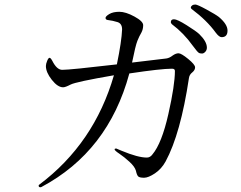

<svg xmlns="http://www.w3.org/2000/svg" viewBox="-20 -791 1040 827"><path d="M146.5 8.8Q146.5 5.9 148.4 4.9Q385.7 -172.9 470.7 -466.8Q306.6 -438.5 284.2 -426.8Q261.7 -415 252 -415Q228.5 -415 203.1 -447.3Q177.7 -479.5 177.7 -506.8Q177.7 -515.6 183.1 -528.8Q188.5 -542 193.4 -542Q198.2 -542 205.1 -529.3Q224.6 -490.2 248 -490.2Q282.2 -490.2 483.4 -513.7Q503.9 -613.3 505.9 -664.1Q505.9 -689.5 486.3 -695.8Q466.8 -702.1 442.4 -705.1Q434.6 -707 434.6 -713.9Q434.6 -720.7 450.7 -730.5Q466.8 -740.2 494.1 -740.2Q521.5 -740.2 559.1 -719.7Q596.7 -699.2 596.7 -682.6Q596.7 -665 588.9 -650.4Q580.1 -635.7 571.8 -615.2Q563.5 -594.7 548.8 -521.5L696.3 -539.1Q710 -541 723.6 -551.8Q737.3 -561.5 749 -561.5Q760.7 -561.5 790.5 -537.1Q820.3 -512.7 820.3 -501Q820.3 -489.3 808.6 -479.5Q795.9 -469.7 793.9 -455.1Q757.8 -214.8 693.4 -95.7Q675.8 -63.5 647.5 -44.4Q619.1 -25.4 600.6 -25.4Q581.1 -25.4 575.2 -31.2Q569.3 -37.1 565.4 -55.7Q560.5 -73.2 537.6 -94.2Q514.6 -115.2 494.1 -128.9Q473.6 -142.6 473.6 -147.5Q473.6 -151.4 480.5 -151.4L503.9 -141.6Q574.2 -112.3 612.3 -112.3Q627 -112.3 636.7 -126Q676.8 -173.8 705.1 -299.3Q733.4 -424.8 733.4 -485.4Q733.4 -495.1 720.7 -495.1Q673.8 -495.1 537.1 -474.6Q446.3 -138.7 158.2 14.6Q156.2 15.6 154.3 15.6Q146.5 15.6 146.5 8.8ZM715.8 -695.3Q715.8 -708 729.5 -708Q743.2 -708 783.7 -682.6Q824.2 -657.2 837.9 -644.5Q871.1 -612.3 871.1 -585.9Q871.1 -575.2 864.3 -567.9Q857.4 -560.5 850.6 -560.5Q842.8 -560.5 837.9 -562.5Q831.1 -565.4 810.5 -593.8Q771.5 -648.4 720.7 -686.5Q715.8 -691.4 715.8 -695.3ZM801.8 -758.8Q801.8 -762.7 807.1 -767.1Q812.5 -771.5 821.3 -771.5Q830.1 -771.5 869.6 -750Q909.2 -728.5 922.9 -717.8Q960 -686.5 960 -659.2Q960 -630.9 934.6 -630.9Q923.8 -630.9 909.2 -650.4Q871.1 -703.1 805.7 -752Q801.8 -754.9 801.8 -758.8Z"/></svg>

Font: GenEi Koburi Mincho v6
Style: Regular
Weight: 400
Designer: o_tamon (Modified)
Foundry: o_tamon / Adobe Systems Incorporated
Version: Version 6.1